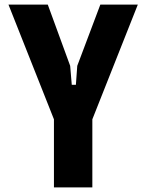

<svg xmlns="http://www.w3.org/2000/svg" viewBox="-20 -820 640 840"><path d="M189 -800 287 -532 294 -449H312L318 -532L419 -800H583L384 -298V0H216V-298L17 -800Z"/></svg>

Font: Martian Mono Condensed
Style: Bold
Weight: 700
Width: 3
Designer: Roman Shamin
Foundry: Evil Martians
Version: Version 1.000